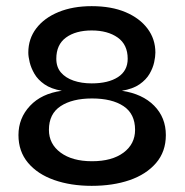

<svg xmlns="http://www.w3.org/2000/svg" viewBox="-20 -593 600 624"><path d="M278 11Q210 11 156 -8Q102 -27 71 -64Q40 -101 40 -154Q40 -209 77.5 -249Q115 -289 181 -298Q146 -304 124.5 -319Q103 -334 92 -353Q81 -372 76.5 -390.5Q72 -409 72 -422Q72 -467 98 -501Q124 -535 170.5 -554Q217 -573 278 -573Q342 -573 388 -553.5Q434 -534 459.5 -500Q485 -466 485 -422Q485 -409 481 -390.5Q477 -372 466 -353Q455 -334 433.5 -319Q412 -304 376 -298Q443 -288 481 -249.5Q519 -211 519 -154Q519 -100 487 -63Q455 -26 401 -7.5Q347 11 278 11ZM279 -69Q344 -69 381.5 -97Q419 -125 419 -171Q419 -223 381.5 -248Q344 -273 279 -273Q215 -273 177 -248Q139 -223 139 -171Q139 -125 177 -97Q215 -69 279 -69ZM278 -322Q332 -322 363.5 -342.5Q395 -363 395 -402Q395 -448 362.5 -471Q330 -494 278 -494Q226 -494 194.5 -471Q163 -448 163 -402Q163 -375 178 -357.5Q193 -340 219 -331Q245 -322 278 -322Z"/></svg>

Font: Darker Grotesque
Style: Bold
Weight: 700
Designer: Gabriel Lam
Foundry: TypeRant
Version: Version 1.000;gftools[0.9.28]